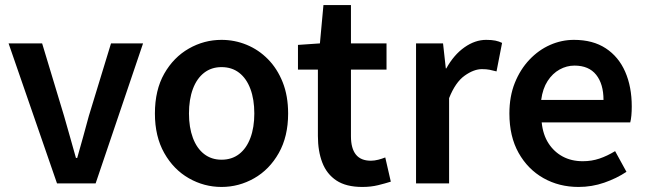

<svg xmlns="http://www.w3.org/2000/svg" viewBox="-20 -727 2566 761"><path d="M206 0 14 -555H147L234 -267Q246 -227 257.5 -184.5Q269 -142 281 -101H286Q298 -142 309.5 -184.5Q321 -227 332 -267L420 -555H547L359 0Z M858 14Q789 14 728.5 -20.5Q668 -55 631 -120.5Q594 -186 594 -277Q594 -370 631 -435Q668 -500 728.5 -534.5Q789 -569 858 -569Q910 -569 957.5 -549.5Q1005 -530 1042 -492.5Q1079 -455 1100.5 -401Q1122 -347 1122 -277Q1122 -186 1085 -120.5Q1048 -55 987.5 -20.5Q927 14 858 14ZM858 -94Q899 -94 928 -116.5Q957 -139 972.5 -180.5Q988 -222 988 -277Q988 -333 972.5 -374.5Q957 -416 928 -438.5Q899 -461 858 -461Q818 -461 789 -438.5Q760 -416 744.5 -374.5Q729 -333 729 -277Q729 -222 744.5 -180.5Q760 -139 789 -116.5Q818 -94 858 -94Z M1416 14Q1352 14 1313.5 -11.5Q1275 -37 1257.5 -82.5Q1240 -128 1240 -188V-451H1161V-549L1248 -555L1262 -707H1371V-555H1512V-451H1371V-187Q1371 -139 1390.5 -114.5Q1410 -90 1450 -90Q1464 -90 1479.5 -94Q1495 -98 1507 -103L1529 -7Q1507 0 1478.5 7Q1450 14 1416 14Z M1629 0V-555H1736L1747 -456H1749Q1779 -510 1821 -539.5Q1863 -569 1907 -569Q1929 -569 1943.5 -566Q1958 -563 1970 -557L1948 -444Q1933 -448 1920.5 -450.5Q1908 -453 1890 -453Q1858 -453 1821.5 -427Q1785 -401 1760 -338V0Z M2273 14Q2196 14 2134 -21Q2072 -56 2035.5 -121Q1999 -186 1999 -277Q1999 -345 2020.5 -398.5Q2042 -452 2078.5 -490.5Q2115 -529 2160.5 -549Q2206 -569 2255 -569Q2330 -569 2381 -535.5Q2432 -502 2458 -442.5Q2484 -383 2484 -305Q2484 -286 2482.5 -269.5Q2481 -253 2478 -242H2127Q2132 -193 2154 -159Q2176 -125 2210.5 -106.5Q2245 -88 2290 -88Q2325 -88 2356 -98.5Q2387 -109 2418 -128L2463 -46Q2424 -20 2375 -3Q2326 14 2273 14ZM2125 -331H2372Q2372 -394 2343 -430.5Q2314 -467 2257 -467Q2226 -467 2198 -451.5Q2170 -436 2150.5 -406Q2131 -376 2125 -331Z"/></svg>

Font: Noto Sans KR SemiBold
Style: Regular
Weight: 600
Designer: Ryoko NISHIZUKA  (kana, bopomofo & ideographs); Paul D. Hunt (Latin, Greek & Cyrillic); Sandoll Communications , Soo-you
Foundry: Adobe
Version: Version 2.004-H2;hotconv 1.0.118;makeotfexe 2.5.65603